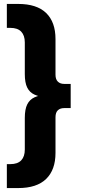

<svg xmlns="http://www.w3.org/2000/svg" viewBox="-20 -762 431 976"><path d="M14.8 194V72.3H32.7Q69.5 72.3 87.8 53.1Q106.1 33.9 106.1 -1.6V-162.3Q106.1 -206.5 118.4 -231.2Q130.6 -256 155.9 -267.5Q181.1 -279 220.7 -283V-265Q181.1 -269.6 155.9 -280.8Q130.6 -292 118.4 -316.8Q106.1 -341.5 106.1 -385.7V-546.4Q106.1 -581.9 87.8 -601.1Q69.5 -620.3 32.7 -620.3H14.8V-742H72.5Q166.8 -742 214.5 -696Q262.1 -649.9 262.1 -563.4V-382.5Q262.1 -358.7 274.1 -347.1Q286.1 -335.5 305.7 -335.5H339.3V-212.5H305.7Q286.1 -212.5 274.1 -201.4Q262.1 -190.3 262.1 -165.5V15.4Q262.1 101.3 214.5 147.7Q166.8 194 72.5 194Z"/></svg>

Font: Montserrat Thin
Style: Regular
Weight: 100
Designer: Julieta Ulanovsky
Foundry: Julieta Ulanovsky
Version: Version 9.000